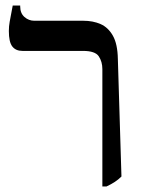

<svg xmlns="http://www.w3.org/2000/svg" viewBox="-20 -667 524 694"><path d="M350 7V-417Q350 -444 337 -463.5Q324 -483 280 -483H61Q37 -483 24.5 -499Q12 -515 12 -555Q12 -572 15 -588.5Q18 -605 26 -647H53V-644Q53 -619 68.5 -605.5Q84 -592 104 -592H281Q316 -592 343.5 -580Q371 -568 388 -538Q405 -508 406 -454L419 -29Q408 -18 395 -9.5Q382 -1 365 7Z"/></svg>

Font: Noto Serif Hebrew
Style: Regular
Weight: 400
Designer: Monotype Design Team
Foundry: Monotype Imaging Inc.
Version: Version 2.003